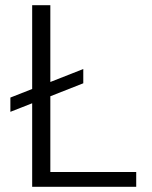

<svg xmlns="http://www.w3.org/2000/svg" viewBox="-20 -720 586 740"><path d="M104 0V-322L20 -289V-344L104 -377V-700H174V-404L301 -454V-399L174 -349V-57H505V0Z"/></svg>

Font: DM Sans Light
Style: Regular
Weight: 300
Designer: Colophon Foundry, Jonny Pinhorn
Foundry: Colophon Foundry
Version: Version 4.004; ttfautohint (v1.8.4.7-5d5b)